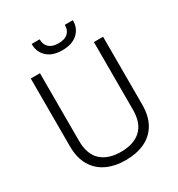

<svg xmlns="http://www.w3.org/2000/svg" viewBox="-206 -1012 1076 1159"><g transform="rotate(-30 332.0 -432.0)"><path d="M80 -229V-700H144V-229Q144 -135 193.5 -89.5Q243 -44 332 -44Q421 -44 470.5 -89.5Q520 -135 520 -229V-700H584V-229Q584 -147 552.5 -93Q521 -39 464 -12.5Q407 14 332 14Q257 14 200.5 -12.5Q144 -39 112 -93Q80 -147 80 -229ZM189 -875V-878H245V-875Q245 -841 267 -820.5Q289 -800 332 -800Q376 -800 398 -820.5Q420 -841 420 -875V-878H476V-875Q476 -821 438 -786.5Q400 -752 332 -752Q264 -752 226.5 -786.5Q189 -821 189 -875Z"/></g></svg>

Font: Space 7353
Style: Regular
Weight: 400
Designer: Christine Claussen + Ruben Lyon  (Space 7353)
Version: Version 1.000;FEAKit 1.0